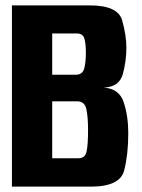

<svg xmlns="http://www.w3.org/2000/svg" viewBox="-20 -695 528 715"><path d="M24.4 0H317.9Q427.4 0 442.5 -60.6Q457.7 -121.1 457.7 -198.4Q457.7 -261.7 441 -313.4Q424.3 -365.2 365.9 -368.9Q424 -370.8 437.3 -418.9Q450.6 -467 450.6 -517.4Q450.6 -564 434.7 -619.5Q418.8 -675 313.9 -675H24.4ZM174.4 -105.7V-317.6H268.1Q294.9 -317.6 301.4 -289.5Q307.9 -261.4 307.9 -210.5Q307.9 -156.5 302.5 -131.1Q297.2 -105.7 272.8 -105.7ZM174.4 -416.7V-570.4H265.8Q288.3 -570.4 294 -551.9Q299.8 -533.5 299.8 -498.8Q299.8 -462 293.4 -439.3Q287.1 -416.7 262.6 -416.7Z"/></svg>

Font: Anybody Thin Condensed
Style: Regular
Weight: 100
Width: 3
Version: Version 1.113;gftools[0.9.25]